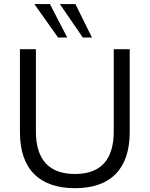

<svg xmlns="http://www.w3.org/2000/svg" viewBox="-20 -939 754 967"><path d="M357.8 8.8C538.2 8.8 633.3 -89.2 633.3 -273.5V-691.2H552.9V-277.5C552.9 -133.3 486.3 -62.7 357.8 -62.7C228.4 -62.7 160.8 -133.3 160.8 -277.5V-691.2H80.4V-273.5C80.4 -89.2 176.5 8.8 357.8 8.8ZM397.1 -750H443.1L359.8 -918.6H281.4ZM272.5 -750H318.6L231.4 -918.6H152.9Z"/></svg>

Font: LL Pando Sans
Style: Regular
Weight: 400
Designer: Joshua Smith
Foundry: Joshua Smith
Version: Version 1.000;Glyphs 3.2.1 (3258)